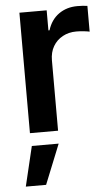

<svg xmlns="http://www.w3.org/2000/svg" viewBox="-55 -583 498 856"><g transform="rotate(-5 194.0 -155.0)"><path d="M64.5 0V-539.1H186.5V-449.2H191.4Q206.1 -496.1 241.2 -521Q276.4 -545.9 324.2 -545.9Q335.4 -545.9 347.9 -545.2Q360.4 -544.4 369.1 -543V-427.7Q361.3 -429.7 344 -431.6Q326.7 -433.6 309.6 -433.6Q275.9 -433.6 248.8 -418.9Q221.7 -404.3 206.1 -377.7Q190.4 -351.1 190.4 -314.5V0ZM25.4 235.8 67.9 57.6H188L116.2 235.8Z"/></g></svg>

Font: Inter 18pt SemiBold
Style: Regular
Weight: 600
Designer: Rasmus Andersson
Foundry: rsms
Version: Version 4.001;git-66647c0bb